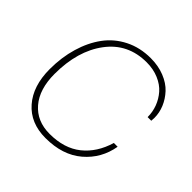

<svg xmlns="http://www.w3.org/2000/svg" viewBox="-145 -650 785 785"><g transform="rotate(45 247.0 -258.0)"><path d="M223.1 9.8Q136.2 9.8 86.2 -47.4Q36.1 -104.5 36.1 -202.1Q36.1 -270 53.5 -328.9Q70.8 -387.7 103 -431.6Q135.3 -475.6 185.1 -500.7Q234.9 -525.9 296.9 -525.9Q340.8 -525.9 376.7 -511.5Q412.6 -497.1 434.6 -473.4Q456.5 -449.7 468.3 -421.4Q480 -393.1 480 -363.8Q480 -354 479 -346.2H458Q458 -376 447.8 -403.3Q437.5 -430.7 418.2 -452.9Q398.9 -475.1 367.4 -488.5Q335.9 -502 296.9 -502Q189 -502 126.5 -418.7Q64 -335.4 64 -202.1Q64 -113.8 106.7 -64Q149.4 -14.2 223.1 -14.2Q307.1 -14.2 360.1 -56.6Q413.1 -99.1 435.1 -173.8H457Q443.4 -93.8 382.6 -42Q321.8 9.8 223.1 9.8Z"/></g></svg>

Font: Creato Display Thin
Style: Italic
Weight: 265
Italic angle: -10°
Version: Version 1.000